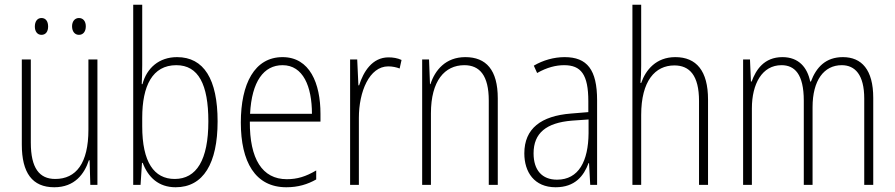

<svg xmlns="http://www.w3.org/2000/svg" viewBox="-20 -780 3776 810"><path d="M127 -668C127 -648 137 -633 155 -633C173 -633 183 -647 183 -668C183 -690 173 -704 155 -704C137 -704 127 -689 127 -668ZM284 -669C284 -648 295 -633 313 -633C331 -633 342 -647 342 -669C342 -690 331 -704 313 -704C295 -704 284 -689 284 -669ZM391 -529H353V-233C353 -91 301 -25 213 -25C146 -25 110 -71 110 -178V-529H72V-170C72 -51 116 10 209 10C295 10 336 -46 355 -104H358L361 0H391Z M580 -506V-760H542V0H573L579 -93H582C605 -32 649 10 721 10C838 10 898 -91 898 -268C898 -446 840 -539 727 -539C651 -539 599 -493 581 -425H578C579 -448 580 -480 580 -506ZM724 -505C817 -505 859 -424 859 -268C859 -105 809 -25 717 -25C630 -25 580 -96 580 -247V-283C580 -418 623 -505 724 -505Z M1172 -539C1054 -539 996 -427 996 -263C996 -98 1056 10 1188 10C1237 10 1277 -2 1314 -23V-61C1270 -35 1234 -24 1190 -24C1086 -24 1033 -110 1034 -267H1332V-300C1332 -428 1287 -539 1172 -539ZM1172 -505C1259 -505 1296 -415 1296 -300H1035C1042 -437 1093 -505 1172 -505Z M1619 -538C1550 -538 1513 -477 1495 -420H1492L1487 -529H1457V0H1494V-283C1494 -393 1538 -500 1618 -500C1636 -500 1653 -496 1666 -491L1674 -527C1657 -535 1638 -538 1619 -538Z M1943 -539C1860 -539 1815 -484 1796 -425H1794L1790 -529H1761V0H1798V-302C1798 -439 1856 -505 1939 -505C2004 -505 2042 -461 2042 -356V0H2080V-365C2080 -485 2031 -539 1943 -539Z M2362 -539C2317 -539 2271 -526 2232 -503L2246 -472C2288 -496 2326 -505 2360 -505C2431 -505 2462 -466 2462 -353V-307L2389 -301C2263 -291 2192 -238 2192 -133C2192 -54 2234 10 2324 10C2406 10 2443 -38 2463 -92H2465L2470 0H2499V-357C2499 -486 2457 -539 2362 -539ZM2392 -271 2463 -276V-218C2462 -101 2422 -22 2330 -22C2267 -22 2231 -62 2231 -133C2231 -219 2285 -262 2392 -271Z M2685 -503V-760H2648V0H2685V-295C2685 -439 2744 -504 2825 -504C2889 -504 2929 -462 2929 -354V0H2967V-360C2967 -481 2918 -539 2829 -539C2748 -539 2704 -485 2685 -430H2682C2684 -454 2685 -473 2685 -503Z M3536 -539C3464 -539 3424 -497 3401 -436H3398C3386 -495 3350 -539 3281 -539C3203 -539 3169 -485 3151 -436H3148L3144 -529H3115V0H3152V-323C3152 -426 3195 -505 3277 -505C3332 -505 3371 -468 3371 -355V0H3408V-328C3408 -441 3456 -505 3531 -505C3587 -505 3626 -465 3626 -364V0H3664V-367C3664 -486 3615 -539 3536 -539Z"/></svg>

Font: Noto Sans Gujarati Condensed ExtraLight
Style: Regular
Weight: 200
Width: 3
Designer: Jelle Bosma - Monotype Design Team, Universal Thirst
Foundry: Monotype Imaging Inc.
Version: Version 2.106